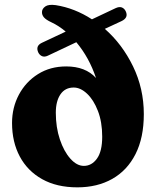

<svg xmlns="http://www.w3.org/2000/svg" viewBox="-20 -771 650 805"><path d="M140.5 -551Q128 -578.5 155.5 -591.5L255.5 -638.5Q226.5 -663 195.5 -677.5Q173 -688 164.2 -698.2Q155.5 -708.5 156 -721Q156.5 -734.5 170 -744Q183.5 -753.5 213.5 -749.5Q293 -737 365.5 -690L464 -736.5Q480 -744 490.8 -739.8Q501.5 -735.5 507 -724Q520 -697 489.5 -682.5L419.5 -650Q492.5 -586 537.8 -492.8Q583 -399.5 583 -292.5Q583 -193.5 548.2 -125Q513.5 -56.5 450.8 -21Q388 14.5 304.5 14.5Q218 14.5 156.8 -19.8Q95.5 -54 63 -114.8Q30.5 -175.5 30.5 -255.5Q30.5 -320 59.2 -374Q88 -428 139.2 -460.2Q190.5 -492.5 257.5 -492.5Q338.5 -492.5 382.5 -444Q354 -529.5 300 -594L180.5 -537.5Q166.5 -531 156.2 -535.5Q146 -540 140.5 -551ZM214 -298.5Q214 -237 231 -186.5Q248 -136 275 -105.8Q302 -75.5 331.5 -75.5Q364.5 -75.5 386.5 -106Q408.5 -136.5 408.5 -198Q408.5 -259.5 390.5 -306Q372.5 -352.5 345 -378.2Q317.5 -404 289 -404Q253 -404 233.5 -375.5Q214 -347 214 -298.5Z"/></svg>

Font: Fraunces 9pt Soft
Style: Bold
Weight: 700
Version: Version 1.000;[b76b70a41]